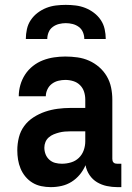

<svg xmlns="http://www.w3.org/2000/svg" viewBox="-20 -760 540 788"><path d="M189 8H188Q169 8 149.5 4Q130 0 113.5 -10Q97 -20 84.5 -35Q72 -50 64.5 -68Q57 -86 54 -105Q51 -124 51 -143Q51 -170 57.5 -196Q64 -222 79.5 -243Q95 -264 117.5 -278.5Q140 -293 165 -301.5Q190 -310 216.5 -313.5Q243 -317 269 -317H330V-351Q330 -368 325 -383.5Q320 -399 308.5 -410.5Q297 -422 281 -427Q265 -432 248 -432Q234 -432 219.5 -428.5Q205 -425 193 -416Q181 -407 174.5 -393Q168 -379 168 -365H57Q57 -388 63.5 -411Q70 -434 83 -454Q96 -474 115 -489Q134 -504 156 -512.5Q178 -521 201.5 -524.5Q225 -528 248 -528Q273 -528 298 -524.5Q323 -521 345.5 -511Q368 -501 387 -484.5Q406 -468 418.5 -446.5Q431 -425 436 -400.5Q441 -376 441 -351V-108Q441 -104 442 -100Q443 -96 446 -93Q449 -90 453 -89Q457 -88 461 -88H478V8H461Q440 8 418.5 3.5Q397 -1 378.5 -12Q360 -23 347.5 -41.5Q335 -60 331 -82Q322 -61 307.5 -43.5Q293 -26 274 -14Q255 -2 233 3Q211 8 189 8ZM234 -88Q253 -88 271.5 -93.5Q290 -99 303.5 -112Q317 -125 323.5 -143Q330 -161 330 -180V-221H269Q257 -221 245.5 -220Q234 -219 222.5 -216Q211 -213 200 -208.5Q189 -204 180 -196Q171 -188 166.5 -177Q162 -166 162 -154Q162 -140 167 -127Q172 -114 182.5 -104.5Q193 -95 206.5 -91.5Q220 -88 234 -88ZM86 -600Q86 -620 90.5 -640.5Q95 -661 106.5 -678Q118 -695 134.5 -707.5Q151 -720 170 -727.5Q189 -735 209.5 -737.5Q230 -740 250 -740Q270 -740 290.5 -737.5Q311 -735 330 -727.5Q349 -720 365.5 -707.5Q382 -695 393.5 -678Q405 -661 409.5 -640.5Q414 -620 414 -600H326Q326 -614 320.5 -627.5Q315 -641 303.5 -649.5Q292 -658 278 -661.5Q264 -665 250 -665Q236 -665 222 -661.5Q208 -658 196.5 -649.5Q185 -641 179.5 -627.5Q174 -614 174 -600Z"/></svg>

Font: Iosevka Algr
Style: Bold
Weight: 700
Monospace: yes
Designer: Belleve Invis
Foundry: Belleve Invis
Version: Version 26.0.2; ttfautohint (v1.8.3)